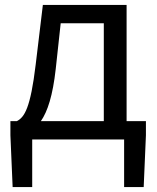

<svg xmlns="http://www.w3.org/2000/svg" viewBox="-20 -563 634 775"><path d="M491 -74V-543H153L124 -302C103 -127 79 -90 48 -74H22V-17L31 192H110V0H481V192H560L569 -17V-74ZM225 -469H399V-74H145C172 -113 193 -177 205 -285Z"/></svg>

Font: Spoqa Han Sans Neo Regular
Style: Regular
Weight: 400
Designer: [Spoqa Han Sans Neo] Dong-huui Kim  Younghwa Kang  Yujin Lee  [Noto Sans] Ryoko NISHIZUKA  (kana & ideographs); Paul D. 
Foundry: Spoqa (http://www.spoqa-han-sans.com)
Version: Version 1.000